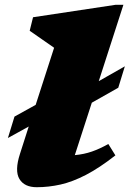

<svg xmlns="http://www.w3.org/2000/svg" viewBox="-20 -767 552 802"><path d="M40.5 -280 129 -329 206 -567.5 104 -638.5 118 -695 463 -747H495.5L392.5 -428L501.5 -490L474 -400.5L363.5 -338L292.5 -119Q331 -122.5 364 -134Q397 -145.5 432.5 -165.5L462 -118Q395 -65.5 339 -36.5Q283 -7.5 233 3.8Q183 15 133.5 15Q82 15 61.2 -19.2Q40.5 -53.5 63.5 -124.5L100 -238.5L13 -190.5Z"/></svg>

Font: Newsreader 6pt ExtraBold
Style: Italic
Weight: 800
Italic angle: -17°
Designer: Hugues Gentile
Foundry: Production Type
Version: Version 1.003; ttfautohint (v1.8.3)